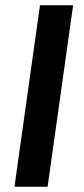

<svg xmlns="http://www.w3.org/2000/svg" viewBox="-20 -710 319 730"><path d="M258 -690 161 0H35L132 -690Z"/></svg>

Font: Exo 2 SemiBold
Style: Italic
Weight: 600
Italic angle: -8°
Designer: Natanael Gama
Foundry: Natanael Gama
Version: Version 2.010